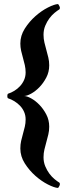

<svg xmlns="http://www.w3.org/2000/svg" viewBox="-20 -780 337 944"><path d="M106 -424Q106 -442 102 -460Q98 -478 93 -495Q88 -512 84 -530Q80 -548 80 -566Q80 -605 102 -639.5Q124 -674 154 -700.5Q184 -727 215.5 -743Q247 -759 265 -760Q267 -760 272 -750Q277 -740 272 -734Q262 -728 248.5 -717Q235 -706 223 -690Q211 -674 202.5 -653.5Q194 -633 194 -609Q194 -589 198.5 -570.5Q203 -552 208 -534Q213 -516 217.5 -497.5Q222 -479 222 -459Q222 -426 207.5 -398.5Q193 -371 173.5 -351Q154 -331 133 -319.5Q112 -308 98 -308Q112 -308 133 -296.5Q154 -285 173.5 -265Q193 -245 207.5 -217.5Q222 -190 222 -157Q222 -137 217.5 -118.5Q213 -100 208 -82Q203 -64 198.5 -45.5Q194 -27 194 -7Q194 17 202.5 37.5Q211 58 223 74Q235 90 248.5 101Q262 112 272 118Q277 124 272 134Q267 144 265 144Q247 143 215.5 127Q184 111 154 84.5Q124 58 102 23.5Q80 -11 80 -50Q80 -70 84 -87.5Q88 -105 93 -122.5Q98 -140 102 -157Q106 -174 106 -193Q106 -213 98.5 -230Q91 -247 78.5 -260Q66 -273 50.5 -282.5Q35 -292 19 -297Q17 -299 16.5 -302.5Q16 -306 16 -308Q16 -316 19 -319Q35 -324 50.5 -333.5Q66 -343 78.5 -356.5Q91 -370 98.5 -387Q106 -404 106 -424Z"/></svg>

Font: Vermiglione
Style: Bold
Weight: 700
Version: Version 1.000